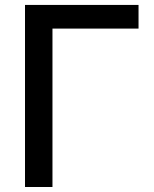

<svg xmlns="http://www.w3.org/2000/svg" viewBox="-20 -747 617 767"><path d="M533.4 -727.3V-632.8H189.6V0H79.9V-727.3Z"/></svg>

Font: Inter Zeller Medium
Style: Regular
Weight: 500
Designer: Rasmus Andersson; Joe Bland
Foundry: zeller
Version: Version 3.015;git-dec3a8cb1